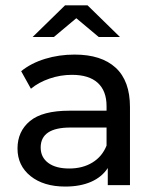

<svg xmlns="http://www.w3.org/2000/svg" viewBox="-20 -698 568 724"><path d="M416.3 -442.5C380.4 -475.6 328.7 -492.2 261.3 -492.2C222 -492.2 184.9 -486.8 150 -476.1C115 -465.4 84.9 -449.9 59.8 -429.6L96.6 -363.4C115.6 -379.3 138.9 -392.1 166.5 -401.6C194.1 -411.1 222.3 -415.8 251.2 -415.8C294.1 -415.8 326.6 -405.7 348.7 -385.5C370.8 -365.2 381.8 -336.1 381.8 -298.1V-280.6H242C173.9 -280.6 124.2 -267.6 92.9 -241.5C61.6 -215.4 46 -180.9 46 -138C46 -95.1 62.4 -60.4 95.2 -34C128 -7.7 171.7 5.5 226.3 5.5C263.7 5.5 296.1 -0.5 323.4 -12.4C350.7 -24.4 371.7 -41.7 386.4 -64.4V0H470.1V-294.4C470.1 -360 452.2 -409.4 416.3 -442.5ZM328.4 -85.1C303.9 -70.1 274.8 -62.6 241 -62.6C207.3 -62.6 180.9 -69.6 161.9 -83.7C142.9 -97.8 133.4 -117.1 133.4 -141.7C133.4 -192 170.8 -217.1 245.6 -217.1H381.8V-149C370.8 -121.4 353 -100.1 328.4 -85.1ZM352.4 -558.4H432.4L310 -678H225.4L103 -558.4H183.1L267.7 -629.3Z"/></svg>

Font: Montserrat Ace
Style: Regular
Weight: 500
Designer: Julieta Ulanovsky
Foundry: Julieta Ulanovsky
Version: Version 1